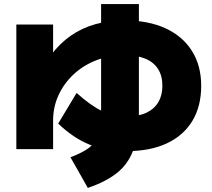

<svg xmlns="http://www.w3.org/2000/svg" viewBox="-20 -815 1040 940"><path d="M60 -85V-695H240V-415H158Q188 -490 230.5 -546.5Q273 -603 327 -640.5Q381 -678 446.5 -696.5Q512 -715 590 -715Q706 -715 790 -676.5Q874 -638 919.5 -566Q965 -494 965 -395Q965 -294 921.5 -222.5Q878 -151 796.5 -113Q715 -75 600 -75Q498 -75 418.5 -107Q339 -139 265 -210L355 -360Q425 -297 480.5 -271Q536 -245 600 -245Q659 -245 697.5 -263.5Q736 -282 755.5 -315.5Q775 -349 775 -395Q775 -445 753 -478.5Q731 -512 689.5 -528.5Q648 -545 590 -545Q517 -545 453 -520.5Q389 -496 341.5 -452Q294 -408 267 -350Q240 -292 240 -225V-85ZM325 -45Q372 -63 401.5 -81.5Q431 -100 447 -124.5Q463 -149 469 -185Q475 -221 475 -275V-795H660V-275Q660 -164 636.5 -91.5Q613 -19 558.5 27Q504 73 410 105Z"/></svg>

Font: M PLUS 1 Black
Style: Regular
Weight: 900
Designer: Coji Morishita
Foundry: UNDERFOREST DESIGN
Version: Version 1.001